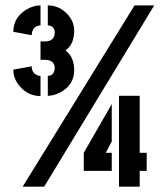

<svg xmlns="http://www.w3.org/2000/svg" viewBox="-20 -704 602 724"><path d="M160.2 -342.8V-418Q180.7 -418 185.5 -439.5Q186.5 -443.4 186.5 -446.3Q186.5 -472.7 160.2 -477.5Q155.3 -478.5 150.4 -478.5H132.8V-547.9H150.4Q179.7 -547.9 185.5 -572.3Q186.5 -577.1 186.5 -580.1Q186.5 -602.5 167 -607.4Q163.1 -608.4 160.2 -608.4V-683.6Q204.1 -683.6 235.4 -649.4Q259.8 -622.1 259.8 -586.9Q258.8 -535.2 226.6 -513.7Q258.8 -491.2 259.8 -440.4Q259.8 -381.8 205.1 -354.5Q181.6 -342.8 160.2 -342.8ZM428.7 0V-342.8H506.8V-127.9H533.2V-59.6H506.8V0ZM295.9 -59.6V-127.9L401.4 -311.5V-170.9L378.9 -127.9H401.4V-59.6ZM30.3 -441.4 99.6 -454.1Q99.6 -424.8 127.9 -418Q130.9 -417 132.8 -417V-341.8Q85 -341.8 52.7 -380.9Q30.3 -408.2 30.3 -441.4ZM30.3 -584Q30.3 -638.7 81.1 -668.9Q106.4 -683.6 132.8 -683.6V-608.4Q106.4 -606.4 100.6 -581.1Q99.6 -576.2 99.6 -571.3ZM65.4 0 487.3 -683.6H561.5L146.5 0Z"/></svg>

Font: Post No Bills Jaffna ExtraBold
Style: Regular
Weight: 800
Designer: Kosala Senevirathne, Siva Puranthara, Lasantha Premarathna, Tharique Azeez
Foundry: Mooniak
Version: Version 1.220 ; ttfautohint (v1.6)